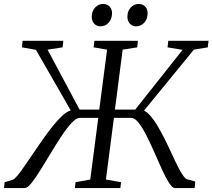

<svg xmlns="http://www.w3.org/2000/svg" viewBox="-49 -949 1072 969"><path d="M-29 0 -25.5 -29.5 15 -41.5Q24.5 -45 39.5 -63.2Q54.5 -81.5 74.2 -110.2Q94 -139 116.5 -172Q141 -208 166.5 -244.5Q192 -281 217 -312.2Q242 -343.5 265 -364.8Q288 -386 308 -391.5L132.5 -697.5L62 -710L65 -743H270.5L267 -710L191 -698.5L352.5 -396H452L491.5 -698.5L423.5 -710L427.5 -743H647L643.5 -710L570 -698.5L531 -396H633.5L872.5 -697.5L796.5 -710L800.5 -743H1003.5L999.5 -710L929.5 -698.5L678 -391Q694.5 -382.5 711.2 -363.2Q728 -344 744.2 -316.8Q760.5 -289.5 776.8 -258Q793 -226.5 808 -194Q821 -165.5 833.2 -139.8Q845.5 -114 856.5 -93.5Q867.5 -73 877.2 -60Q887 -47 894.5 -44.5L936.5 -33L933.5 0H833.5Q821 0 804.5 -25.5Q788 -51 769.5 -91.5Q751 -132 731.2 -177.2Q711.5 -222.5 691.2 -262.8Q671 -303 651.2 -328.5Q631.5 -354 613.5 -354H526L485.5 -43L562 -29.5L558.5 0H329L332 -29.5L406.5 -43L447 -354H353Q336 -354 312.2 -328.5Q288.5 -303 261.8 -262.8Q235 -222.5 207.8 -177.2Q180.5 -132 155.5 -91.5Q130.5 -51 110 -25.5Q89.5 0 76.5 0ZM457 -816Q439 -816 426.2 -830Q413.5 -844 414 -866.5Q414.5 -892.5 431 -910.8Q447.5 -929 471 -929Q492.5 -929 504.5 -915.5Q516.5 -902 516.5 -882.5Q516 -853 499.2 -834.5Q482.5 -816 457 -816ZM637 -816Q618.5 -816 606 -830Q593.5 -844 594 -866.5Q594.5 -892.5 610.5 -910.8Q626.5 -929 650.5 -929Q672 -929 684.2 -915.5Q696.5 -902 696 -882.5Q696 -853 679 -834.5Q662 -816 637 -816Z"/></svg>

Font: Merriweather 60pt Light
Style: Italic
Weight: 300
Italic angle: -7.8°
Version: Version 2.101